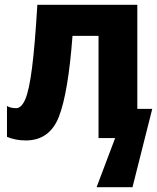

<svg xmlns="http://www.w3.org/2000/svg" viewBox="-20 -573 652 797"><path d="M530 204 612 -121H550V-553H135Q125 -385 113 -291.5Q101 -198 85 -161Q69 -124 47 -124Q24 -124 9 -133V-5Q44 10 87 10Q186 10 224.5 -88.5Q263 -187 281 -424H389V0H458L381 204Z"/></svg>

Font: Noto Sans Mono UI ExtraBold
Style: Regular
Weight: 800
Designer: Monotype Design team
Foundry: Monotype Imaging Inc.
Version: 1.000